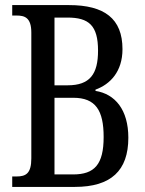

<svg xmlns="http://www.w3.org/2000/svg" viewBox="-20 -734 569 754"><path d="M28 0H274C416 0 484 -64 484 -193C484 -303 432 -365 355 -377V-382C413 -403 461 -453 461 -541C461 -661 390 -714 251 -714H28V-673H45C77 -673 103 -665 103 -606V-112C103 -53 82 -41 45 -41H28ZM246 -399H194V-665H245C329 -665 365 -634 365 -535C365 -443 333 -399 246 -399ZM267 -49H194V-350H268C356 -350 387 -300 387 -196C387 -88 351 -49 267 -49Z"/></svg>

Font: Noto Serif Georgian ExtraCondensed
Style: Regular
Weight: 400
Width: 2
Designer: Monotype Design Team, Akaki Razmadze
Foundry: Google LLC
Version: Version 2.003